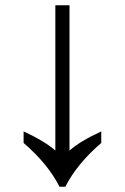

<svg xmlns="http://www.w3.org/2000/svg" viewBox="-20 -712 476 732"><path d="M207 0Q163 -87 70 -167V-211Q152 -173 191 -138V-692H245V-138Q284 -173 366 -211V-167Q273 -87 229 0Z"/></svg>

Font: ubangla25
Style: Book
Weight: 400
Designer: Jelle Bosma - Monotype Design Team
Foundry: Monotype Imaging Inc.
Version: Version 2.003